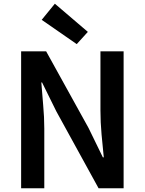

<svg xmlns="http://www.w3.org/2000/svg" viewBox="-20 -1016 782 1036"><path d="M94 0V-739H229L458 -325L535 -167H540Q534 -224 528 -290.5Q522 -357 522 -419V-739H647V0H512L284 -415L207 -571H203Q207 -513 213 -448.5Q219 -384 219 -322V0ZM394 -778 205 -909 276 -996 454 -844Z"/></svg>

Font: Noto Sans TC SemiBold
Style: Regular
Weight: 600
Designer: Ryoko NISHIZUKA  (kana, bopomofo & ideographs); Paul D. Hunt (Latin, Greek & Cyrillic); Sandoll Communications , Soo-you
Foundry: Adobe
Version: Version 2.004-H2;hotconv 1.0.118;makeotfexe 2.5.65603